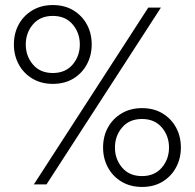

<svg xmlns="http://www.w3.org/2000/svg" viewBox="-20 -730 771 760"><path d="M35 -554Q35 -598 54 -633Q73 -668 108 -689Q143 -710 189 -710Q236 -710 270.5 -689Q305 -668 324 -633Q343 -598 343 -554Q343 -511 324 -475.5Q305 -440 270.5 -419Q236 -398 189 -398Q143 -398 108 -419Q73 -440 54 -475.5Q35 -511 35 -554ZM567 -700H617L164 0H114ZM82 -554Q82 -508 110.5 -474.5Q139 -441 189 -441Q239 -441 267.5 -474.5Q296 -508 296 -554Q296 -600 267.5 -633.5Q239 -667 189 -667Q139 -667 110.5 -633.5Q82 -600 82 -554ZM388 -146Q388 -190 407 -225Q426 -260 461 -281Q496 -302 542 -302Q589 -302 623.5 -281Q658 -260 677 -225Q696 -190 696 -146Q696 -103 677 -67.5Q658 -32 623.5 -11Q589 10 542 10Q496 10 461 -11Q426 -32 407 -67.5Q388 -103 388 -146ZM435 -146Q435 -100 463.5 -66.5Q492 -33 542 -33Q592 -33 620.5 -66.5Q649 -100 649 -146Q649 -192 620.5 -225.5Q592 -259 542 -259Q492 -259 463.5 -225.5Q435 -192 435 -146Z"/></svg>

Font: Jost* Light
Style: Regular
Weight: 300
Version: Version 3.7